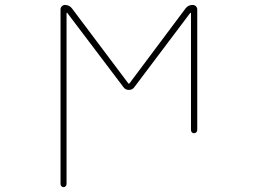

<svg xmlns="http://www.w3.org/2000/svg" viewBox="-20 -565 1040 779"><path d="M225.6 181.6V-526.4Q225.6 -534.2 231 -539.6Q236.3 -544.9 243.2 -544.9Q261.7 -544.9 272.5 -530.3L500 -227.5Q502.9 -223.6 505.9 -227.5L732.4 -530.3Q743.2 -544.9 761.7 -544.9Q769.5 -544.9 774.9 -539.6Q780.3 -534.2 780.3 -526.4V-37.1Q780.3 -32.2 776.4 -28.3Q772.5 -24.4 767.1 -24.4Q761.7 -24.4 758.3 -28.3Q754.9 -32.2 754.9 -37.1V-511.7Q754.9 -512.7 753.9 -513.2Q752.9 -513.7 752 -512.7L525.4 -211.9Q517.6 -200.2 502.9 -200.2Q488.3 -200.2 480.5 -211.9L252.9 -512.7Q252 -513.7 251 -513.2Q250 -512.7 250 -511.7V181.6Q250 186.5 246.6 190.4Q243.2 194.3 237.8 194.3Q232.4 194.3 229 190.4Q225.6 186.5 225.6 181.6Z"/></svg>

Font: Rounded Mgen+ 1m thin
Style: Regular
Weight: 100
Designer: [Source Han Sans]
Ryoko NISHIZUKA  (kana & ideographs); Paul D. Hunt (Latin, Greek & Cyrillic); Wenlong ZHANG  (bopomofo
Version: Version 1.059.20150602